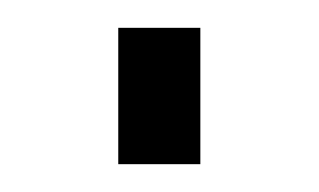

<svg xmlns="http://www.w3.org/2000/svg" viewBox="-20 -118 229 138"><path d="M65 0V-98H124V0Z"/></svg>

Font: Oxford Sans
Style: Regular
Weight: 400
Designer: Matt McInerney, Pablo Impallari, Rodrigo Fuenzalida
Foundry: Matt McInerney, Pablo Impallari, Rodrigo Fuenzalida
Version: Version 3.000g; ttfautohint (v1.5) -l 8 -r 28 -G 28 -x 14 -D